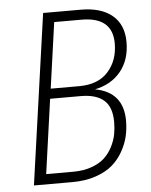

<svg xmlns="http://www.w3.org/2000/svg" viewBox="-51 -726 603 768"><g transform="rotate(-5 251.0 -342.0)"><path d="M331.1 -361.8Q443.8 -340.8 443.8 -226.1Q443.8 -194.3 437 -164.3Q430.2 -134.3 413.1 -103.8Q396 -73.2 370.1 -50.8Q344.2 -28.3 302.7 -14.2Q261.2 0 209 0H54.2L150.9 -684.1H301.8Q383.3 -684.1 428.2 -646.7Q473.1 -609.4 473.1 -539.1Q473.1 -468.3 435.1 -421.6Q397 -375 331.1 -361.8ZM301.8 -644H191.9L154.8 -379.9H269Q345.7 -379.9 385.7 -424.8Q425.8 -469.7 425.8 -538.1Q425.8 -644 301.8 -644ZM215.8 -41Q257.3 -41 289.8 -52.7Q322.3 -64.5 341.8 -82.8Q361.3 -101.1 374 -126Q386.7 -150.9 391.4 -175Q396 -199.2 396 -225.1Q396 -285.2 364.7 -312.5Q333.5 -339.8 272 -339.8H148.9L106.9 -41Z"/></g></svg>

Font: Fira Sans Compressed ExtraLight
Style: Italic
Weight: 250
Width: 3
Italic angle: -8°
Designer: Carrois Corporate & Edenspiekermann AG
Foundry: Carrois Corporate GbR & Edenspiekermann AG
Version: Version 4.203;PS 004.203;hotconv 1.0.88;makeotf.lib2.5.64775